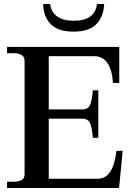

<svg xmlns="http://www.w3.org/2000/svg" viewBox="-20 -933 664 953"><path d="M194 -913H229Q234 -873 263.5 -851.5Q293 -830 346 -830Q400 -830 428.5 -851.5Q457 -873 461 -913H497Q495 -852 459 -814Q423 -776 346 -776Q268 -776 232 -813Q196 -850 194 -913ZM589 -184 571 0H15V-31H44Q73 -31 87.5 -39.5Q102 -48 102 -67V-632Q102 -669 44 -669H15V-700H572V-521H541Q531 -654 448 -654H222V-390H388Q418 -390 427.5 -413.5Q437 -437 441 -485H468V-249H441Q437 -297 427.5 -320.5Q418 -344 388 -344H222V-46H466Q542 -46 558 -184Z"/></svg>

Font: Taviraj Medium
Style: Regular
Weight: 500
Designer: Katatrad Team
Foundry: CadsonDemak
Version: Version 1.001